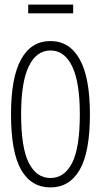

<svg xmlns="http://www.w3.org/2000/svg" viewBox="-20 -806 440 837"><path d="M200 11Q116 11 72 -66Q28 -143 28 -308Q28 -468 72 -547.5Q116 -627 200 -627Q283 -627 327.5 -547.5Q372 -468 372 -308Q372 -143 327.5 -66Q283 11 200 11ZM200 -30Q261 -30 294.5 -96Q328 -162 328 -308Q328 -448 294.5 -517Q261 -586 200 -586Q139 -586 105.5 -517Q72 -448 72 -308Q72 -162 105.5 -96Q139 -30 200 -30ZM103 -748V-786H299V-748Z"/></svg>

Font: Inconsolata Condensed Light
Style: Regular
Weight: 300
Width: 3
Monospace: yes
Designer: Raph Levien, Cyreal, Brenton Simpson
Foundry: Raph Levien, Cyreal, Google
Version: Version 3.001; ttfautohint (v1.8.2.53-6de2)